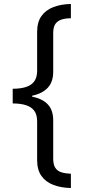

<svg xmlns="http://www.w3.org/2000/svg" viewBox="-20 -812 431 967"><path d="M44 -365Q84 -365 111.5 -374Q139 -383 153 -403Q167 -423 167 -455V-651Q167 -701 189 -731.5Q211 -762 249.5 -776.5Q288 -791 337 -792V-720Q310 -720 290 -713.5Q270 -707 259 -691.5Q248 -676 248 -645V-450Q248 -400 221 -370.5Q194 -341 142 -330V-325Q194 -315 221 -286Q248 -257 248 -206V-13Q248 18 259 34Q270 50 290 56Q310 62 337 63V135Q288 134 249.5 119.5Q211 105 189 74.5Q167 44 167 -6V-201Q167 -234 153 -253.5Q139 -273 111.5 -282Q84 -291 44 -291Z"/></svg>

Font: hexgurmukhi15
Style: Book
Weight: 400
Designer: Jelle Bosma - Monotype Design Team
Foundry: Monotype Imaging Inc.
Version: Version 2.003